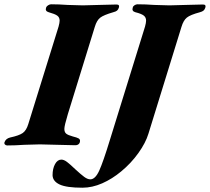

<svg xmlns="http://www.w3.org/2000/svg" viewBox="-67 -675 978 895"><path d="M-46 -12Q-40 -29 -20 -34Q22 -43 39 -55Q56 -67 65 -97L206 -551Q211 -569 211 -579Q211 -594 200 -602Q189 -610 160 -618Q142 -623 148 -640Q150 -646 157.5 -650.5Q165 -655 171 -655Q207 -655 248 -652Q300 -650 319 -650L395 -652Q453 -654 476 -654Q492 -654 487 -639Q484 -630 478.5 -625.5Q473 -621 461 -618Q416 -605 400 -592.5Q384 -580 375 -550L249 -142Q233 -89 233 -74Q233 -59 241.5 -52Q250 -45 272 -39Q292 -34 299 -30Q306 -26 306 -19Q306 -9 300 -3.5Q294 2 284 2L199 0L119 -2Q100 -2 46 0Q4 3 -33 3Q-40 3 -44 -1.5Q-48 -6 -46 -12ZM178 142Q178 111 189.5 90Q201 69 219 69Q231 69 245.5 80Q260 91 284 114Q310 138 325.5 149.5Q341 161 354 161Q377 161 395.5 120.5Q414 80 446 -25L609 -551Q614 -569 614 -579Q614 -594 603 -602.5Q592 -611 564 -618Q546 -623 552 -640Q553 -646 560 -650.5Q567 -655 574 -655Q611 -655 652 -652Q704 -650 723 -650Q742 -650 798 -652Q858 -654 879 -654Q895 -654 890 -639Q887 -630 881.5 -625.5Q876 -621 865 -618Q820 -606 804 -593Q788 -580 779 -550L625 -52Q612 -9 578 38.5Q544 86 498 124Q456 159 409.5 179.5Q363 200 317 200Q243 200 211 185Q179 170 178 142Z"/></svg>

Font: EB Garamond ExtraBold
Style: Italic
Weight: 800
Italic angle: -17.2°
Designer: Georg Duffner and Octavio Pardo
Foundry: Georg Duffner
Version: Version 1.000